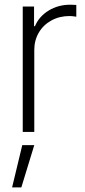

<svg xmlns="http://www.w3.org/2000/svg" viewBox="-20 -558 358 812"><path d="M76.2 -530.3H124V-447.3H127.9Q145 -488.3 185.5 -513.2Q226.1 -538.1 277.3 -538.1L302.7 -537.1V-487.3Q285.2 -490.2 274.4 -490.2Q231.9 -490.2 197.8 -471.7Q163.6 -453.1 144.3 -420.4Q125 -387.7 125 -346.7V0H76.2ZM74.2 55.7H125L70.3 234.4H31.2Z"/></svg>

Font: Pretendard GOV ExtraLight
Style: Regular
Weight: 200
Designer: Base glyphs from Inter by Rasmus Andersson; Hangeul glyphs from Noto Sans CJK(Source Han Sans) by Jang Soo-young and Kan
Foundry: Kil Hyung-jin
Version: Version 1.309